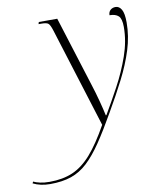

<svg xmlns="http://www.w3.org/2000/svg" viewBox="-226 -612 775 922"><g transform="rotate(-10 162.0 -151.5)"><path d="M-56 240Q-103 240 -139 222L-135 214Q-123 220 -103 224.5Q-83 229 -57 229Q8 229 56.5 208Q105 187 148 138Q191 89 239 3L87 -483Q78 -512 69.5 -519Q61 -526 36 -526H22L25 -536H115L223 -192Q235 -155 246.5 -111.5Q258 -68 264 -39H267Q300 -95 336.5 -162.5Q373 -230 398 -301.5Q423 -373 423 -442Q423 -482 408.5 -495.5Q394 -509 365 -509Q365 -525 375 -534Q385 -543 400 -543Q418 -543 429 -524Q440 -505 440 -461Q440 -394 419 -327.5Q398 -261 363 -192.5Q328 -124 285 -50Q239 31 201.5 86.5Q164 142 127.5 176Q91 210 47.5 225Q4 240 -56 240Z"/></g></svg>

Font: Noto Serif Display ExtraLight
Style: Italic
Weight: 200
Italic angle: -12°
Designer: Monotype Design Team
Foundry: Monotype Imaging Inc.
Version: Version 2.009